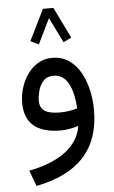

<svg xmlns="http://www.w3.org/2000/svg" viewBox="-58 -639 561 941"><g transform="rotate(-5 222.0 -169.0)"><path d="M315.9 -447.8 276.4 -428.2 215.3 -552.2 154.8 -428.2 114.7 -447.8 189.9 -600.1H241.2ZM396 -83.5Q396 201.7 83 261.7L54.2 184.1Q166.5 162.6 233.4 112.5Q300.3 62.5 312.5 -13.2Q293.9 -7.3 269.5 -2.9Q245.1 1.5 226.6 1.5Q48.3 1.5 48.3 -149.9Q48.3 -186 59.3 -222.4Q70.3 -258.8 91.6 -289.3Q112.8 -319.8 143.6 -338.4Q174.3 -356.9 213.4 -356.9Q259.8 -356.9 294.2 -334Q328.6 -311 351.1 -272Q373.5 -232.9 384.8 -184.1Q396 -135.3 396 -83.5ZM229 -86.9Q272 -86.9 314.5 -99.6Q309.6 -181.6 284.2 -225.3Q258.8 -269 212.4 -269Q180.2 -269 162.4 -249Q144.5 -229 137.5 -201.9Q130.4 -174.8 130.4 -152.8Q130.4 -117.2 154.8 -102.1Q179.2 -86.9 229 -86.9Z"/></g></svg>

Font: Vazirmatn UI NL
Style: Regular
Weight: 400
Designer: Saber Rastikerdar
Foundry: Saber Rastikerdar
Version: Version 33.003